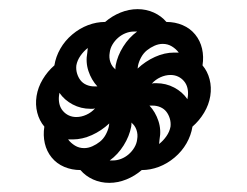

<svg xmlns="http://www.w3.org/2000/svg" viewBox="-20 -550 540 420"><path d="M186 -361H193Q180 -375 173.5 -394.5Q167 -414 171 -435L172 -445Q163 -438 156 -428Q149 -418 147 -407Q146 -398 148.5 -389.5Q151 -381 156 -374.5Q161 -368 169 -364.5Q177 -361 186 -361ZM281 -400Q298 -416 319 -425.5Q340 -435 361 -435H371Q365 -443 356 -448.5Q347 -454 336 -454Q327 -454 318 -450Q309 -446 301.5 -440Q294 -434 289 -425Q284 -416 282 -407ZM233 -398Q232 -400 232.5 -402.5Q233 -405 233 -407Q237 -428 249.5 -448Q262 -468 280 -481H273Q264 -481 255 -477.5Q246 -474 238.5 -467.5Q231 -461 226 -452.5Q221 -444 220 -435Q218 -424 221.5 -414Q225 -404 233 -398ZM390 -333 391 -340Q392 -349 390 -357.5Q388 -366 382.5 -372.5Q377 -379 369.5 -382.5Q362 -386 353 -386Q342 -386 331 -381Q320 -376 312 -367Q315 -368 317.5 -368Q320 -368 322 -368Q343 -368 361 -358.5Q379 -349 390 -333ZM147 -294Q158 -294 169 -299Q180 -304 188 -313Q185 -312 182.5 -312Q180 -312 178 -312Q157 -312 139 -321.5Q121 -331 110 -347L109 -340Q108 -331 110 -322.5Q112 -314 117.5 -307.5Q123 -301 130.5 -297.5Q138 -294 147 -294ZM164 -226Q173 -226 182 -230Q191 -234 198.5 -240Q206 -246 211 -255Q216 -264 218 -273L219 -280Q202 -264 181 -254.5Q160 -245 139 -245H129Q135 -237 144 -231.5Q153 -226 164 -226ZM328 -235Q337 -242 344 -252Q351 -262 353 -273Q354 -282 351.5 -290.5Q349 -299 344 -305.5Q339 -312 331 -315.5Q323 -319 314 -319H307Q320 -305 326.5 -285.5Q333 -266 329 -245ZM227 -199Q236 -199 245 -202.5Q254 -206 261.5 -212.5Q269 -219 274 -227.5Q279 -236 280 -245Q282 -256 278.5 -266Q275 -276 267 -282Q268 -280 267.5 -277.5Q267 -275 267 -273Q263 -252 250.5 -232Q238 -212 220 -199ZM219 -150Q200 -150 183.5 -157.5Q167 -165 156 -178Q137 -178 120.5 -185Q104 -192 93 -205.5Q82 -219 78 -236.5Q74 -254 77 -273Q66 -286 61.5 -303.5Q57 -321 60 -340Q63 -359 73.5 -376.5Q84 -394 99 -407Q102 -426 112 -443.5Q122 -461 138 -474.5Q154 -488 172.5 -495Q191 -502 210 -502Q225 -515 243.5 -522.5Q262 -530 281 -530Q300 -530 316.5 -522.5Q333 -515 344 -502Q363 -502 379.5 -495Q396 -488 407 -474.5Q418 -461 422 -443.5Q426 -426 423 -407Q434 -394 438.5 -376.5Q443 -359 440 -340Q437 -321 426.5 -303.5Q416 -286 401 -273Q398 -254 388 -236.5Q378 -219 362 -205.5Q346 -192 327.5 -185Q309 -178 290 -178Q275 -165 256.5 -157.5Q238 -150 219 -150Z"/></svg>

Font: Iosevka Semibold Oblique
Style: Regular
Weight: 600
Italic angle: -9°
Monospace: yes
Designer: Belleve Invis
Foundry: Belleve Invis
Version: Version 32.5.0; ttfautohint (v1.8.4)